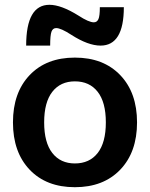

<svg xmlns="http://www.w3.org/2000/svg" viewBox="-20 -770 625 800"><path d="M307 -705Q350 -677 371 -677Q384 -677 390 -690Q396 -703 396 -740H496Q496 -580 399 -580Q347 -580 277 -625Q234 -653 214 -653Q200 -653 194.5 -638Q189 -623 189 -580H89Q89 -750 186 -750Q235 -750 307 -705ZM103.5 -457Q173 -530 292 -530Q411 -530 481 -457Q551 -384 551 -260Q551 -136 481 -63Q411 10 292 10Q173 10 103.5 -63Q34 -136 34 -260Q34 -384 103.5 -457ZM292 -89Q353 -89 387 -132.5Q421 -176 421 -260Q421 -344 387 -387.5Q353 -431 292 -431Q232 -431 198 -387.5Q164 -344 164 -260Q164 -176 198 -132.5Q232 -89 292 -89Z"/></svg>

Font: M PLUS 1p
Style: Bold
Weight: 700
Version: Version 1.062